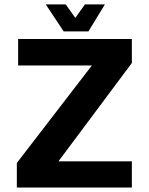

<svg xmlns="http://www.w3.org/2000/svg" viewBox="-20 -842 670 862"><path d="M55.6 0V-110.4L417.4 -580.4L454.8 -548H61.4V-667H572V-559.2L226.4 -96.2L180.2 -117.8H572V0ZM265.8 -701 185.4 -822.2H275L318.2 -761.8L361.4 -822.2H451L377 -701Z"/></svg>

Font: Maven Pro VF Beta
Style: Regular
Weight: 400
Designer: Joe Prince
Foundry: Joe Prince
Version: Version 2.002